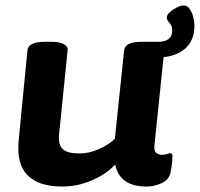

<svg xmlns="http://www.w3.org/2000/svg" viewBox="-20 -679 736 707"><path d="M209 8Q123 8 81.5 -33.5Q40 -75 49 -164L81 -493Q84 -525 144 -525H172Q202 -525 216.5 -515.5Q231 -506 229 -494L198 -188Q193 -148 210 -131Q227 -114 272 -114Q309 -114 345.5 -130.5Q382 -147 403 -168L437 -493Q440 -525 500 -525H528Q558 -525 572 -515.5Q586 -506 585 -494L549 -147Q546 -126 554 -117.5Q562 -109 578 -109Q588 -109 596 -112Q604 -115 607 -115Q615 -115 615 -103Q615 -99 614 -84.5Q613 -70 608 -44Q602 -16 574 -4Q546 8 520 8Q472 8 442.5 -11.5Q413 -31 404 -73Q373 -39 319.5 -15.5Q266 8 209 8ZM554 -467 500 -525H561Q614 -525 614 -566Q614 -585 604 -595Q594 -605 594 -614Q594 -624 605 -634Q616 -644 631 -651.5Q646 -659 657 -659Q669 -659 678 -646.5Q687 -634 691.5 -617Q696 -600 696 -585Q696 -528 659 -497.5Q622 -467 554 -467Z"/></svg>

Font: Asap Semi Expanded Semi Expanded Regular
Style: Bold Italic
Weight: 700
Width: 6
Italic angle: -6°
Designer: Pablo Cosgaya
Foundry: Omnibus-Type
Version: Version 3.001; ttfautohint (v1.8.4.7-5d5b)